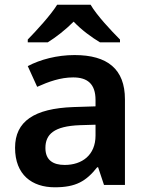

<svg xmlns="http://www.w3.org/2000/svg" viewBox="-20 -879 628 816"><path d="M365 -859H223C195 -814 135 -749 98 -711V-699H183C218 -721 257 -751 293 -787C327 -751 370 -720 405 -699H490V-711C453 -748 391 -814 365 -859ZM297 -645C222 -645 151 -626 98 -598L138 -510C187 -532 237 -550 291 -550C351 -550 386 -523 386 -454V-427L292 -424C125 -418 44 -363 44 -251C44 -136 116 -83 213 -83C303 -83 346 -109 393 -168H397L422 -93H511V-457C511 -585 437 -645 297 -645ZM320 -347 386 -349V-303C386 -220 329 -178 255 -178C206 -178 173 -198 173 -250C173 -308 209 -343 320 -347Z"/></svg>

Font: Noto Sans Kannada UI SemiBold
Style: Regular
Weight: 600
Designer: Jelle Bosma - Monotype Design Team
Foundry: Monotype Imaging Inc.
Version: Version 2.005